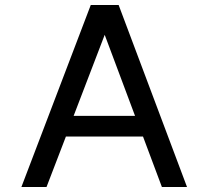

<svg xmlns="http://www.w3.org/2000/svg" viewBox="-20 -747 837 772"><path d="M732 5H631L555 -198H245L167 5H66L345 -727H457ZM523 -281 401 -607 276 -281Z"/></svg>

Font: SUITE SemiBold
Style: Regular
Weight: 600
Designer: Sun
Foundry: Sun
Version: Version 2.040